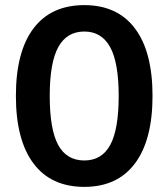

<svg xmlns="http://www.w3.org/2000/svg" viewBox="-20 -725 657 749"><path d="M309 -705Q438 -705 506.5 -614Q575 -523 575 -351Q575 -179 506.5 -87.5Q438 4 309 4Q179 4 110.5 -87.5Q42 -179 42 -351Q42 -523 110.5 -614Q179 -705 309 -705ZM309 -602Q241 -602 207.5 -541.5Q174 -481 174 -351Q174 -220 207 -159.5Q240 -99 309 -99Q377 -99 410 -159.5Q443 -220 443 -351Q443 -481 409.5 -541.5Q376 -602 309 -602Z"/></svg>

Font: QuotatisMedium
Style: Regular
Weight: 500
Designer: Julieta Ulanovsky
Foundry: Quotatis-Medium
Version: Version 4.000;PS 004.000;hotconv 1.0.88;makeotf.lib2.5.64775